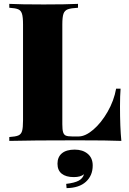

<svg xmlns="http://www.w3.org/2000/svg" viewBox="-20 -728 666 992"><path d="M383 -688Q347 -686 330.5 -680Q314 -674 308 -657Q302 -640 302 -602V-86Q302 -58 306 -45Q310 -32 320 -27.5Q330 -23 353 -23H386Q421 -23 462 -58Q503 -93 536 -150.5Q569 -208 580 -270H603Q600 -234 600 -178Q600 -70 607 0Q539 -3 378 -3Q144 -3 28 0V-20Q60 -22 74.5 -28Q89 -34 94 -51Q99 -68 99 -106V-602Q99 -640 93.5 -657Q88 -674 74 -680Q60 -686 28 -688V-708Q85 -705 206 -705Q321 -705 383 -708ZM459 127Q459 179 424 211Q389 243 324 244L322 222Q365 217 386.5 205.5Q408 194 414 172Q397 187 361 187Q321 187 299 169.5Q277 152 277 118Q277 83 300 64Q323 45 366 45Q407 45 433 66.5Q459 88 459 127Z"/></svg>

Font: Playfair Display SC Black
Style: Regular
Weight: 900
Designer: Claus Eggers Sørensen
Foundry: Claus Eggers Sørensen
Version: Version 1.200; ttfautohint (v1.6)